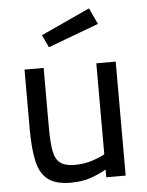

<svg xmlns="http://www.w3.org/2000/svg" viewBox="-53 -786 641 839"><g transform="rotate(-5 267.0 -366.0)"><path d="M223 10Q159 10 124.5 -16Q90 -42 77.5 -97.5Q65 -153 65 -239V-500H149V-240Q149 -176 155.5 -138Q162 -100 183.5 -83Q205 -66 247 -66Q289 -66 324 -77.5Q359 -89 380 -101V-500H465V0H380V-34Q348 -16 311 -3Q274 10 223 10ZM180 -588 154 -643 369 -742 402 -671Z"/></g></svg>

Font: Cairo Play Medium
Style: Regular
Weight: 500
Version: Version 3.119